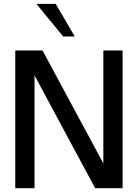

<svg xmlns="http://www.w3.org/2000/svg" viewBox="-20 -987 723 1007"><path d="M623 0H479L161.1 -591.8V0H60.1V-722.2H203.1L522 -129.9V-722.2H623ZM372.1 -795.9H311L170.9 -966.8H272Z"/></svg>

Font: Perun
Style: Regular
Weight: 400
Version: Version 1.0000